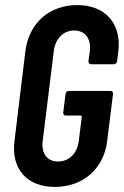

<svg xmlns="http://www.w3.org/2000/svg" viewBox="-20 -728 488 756"><path d="M196 8C306 8 389 -63 402 -173L425 -358C426 -365 422 -370 415 -370H251C244 -370 239 -365 238 -358L229 -285C228 -278 232 -273 239 -273H297C300 -273 302 -271 302 -268L290 -172C284 -124 252 -92 208 -92C166 -92 142 -124 148 -172L192 -528C198 -576 230 -608 272 -608C315 -608 339 -576 334 -528L328 -487C328 -480 332 -475 339 -475H428C435 -475 440 -480 441 -487L446 -526C459 -637 393 -708 284 -708C174 -708 94 -637 80 -527L37 -173C23 -63 86 8 196 8Z"/></svg>

Font: Barlow Condensed SemiBold
Style: Italic
Weight: 600
Width: 3
Italic angle: -7°
Designer: Jeremy Tribby
Foundry: Tribby Type
Version: Version 1.422;hotconv 1.0.109;makeotfexe 2.5.65596